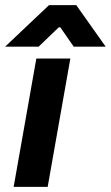

<svg xmlns="http://www.w3.org/2000/svg" viewBox="-27 -725 430 745"><path d="M114 -498H246L158 0H26ZM163 -705H269L383 -544H259L207 -619H201L123 -544H-7Z"/></svg>

Font: Chakra Petch
Style: Bold Italic
Weight: 700
Italic angle: -10°
Designer: Katatrad Aksorn Co.,Ltd.
Foundry: Cadson Demak Co.,Ltd.
Version: Version 1.000; ttfautohint (v1.6)